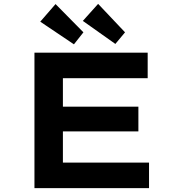

<svg xmlns="http://www.w3.org/2000/svg" viewBox="-20 -972 922 992"><path d="M158 0V-700H743V-568H305V-132H750V0ZM236 -293V-421H695V-293ZM576 -745 408 -864 487 -952 626 -805ZM362 -743 188 -860 267 -951 411 -805Z"/></svg>

Font: Lexend Tera SemiBold
Style: Regular
Weight: 600
Version: Version 1.007